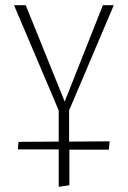

<svg xmlns="http://www.w3.org/2000/svg" viewBox="-20 -430 492 739"><path d="M246 115 402 114 399 146H247V283L206 289V145H49L51 116L206 115V-5L34 -410H79L229 -39L376 -410H418L246 -5Z"/></svg>

Font: Ysabeau Light
Style: Regular
Weight: 300
Designer: Christian Thalmann (Catharsis Fonts)
Version: Version 0.003